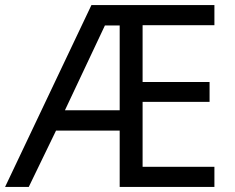

<svg xmlns="http://www.w3.org/2000/svg" viewBox="-21 -734 922 754"><path d="M821 0H449V-221H199L92 0H-1L338 -714H821V-635H539V-412H802V-334H539V-79H821ZM234 -301H449V-634H391Z"/></svg>

Font: Noto Sans Gujarati
Style: Regular
Weight: 400
Designer: Jelle Bosma - Monotype Design Team, Universal Thirst
Foundry: Monotype Imaging Inc.
Version: Version 2.102